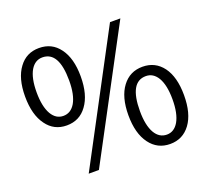

<svg xmlns="http://www.w3.org/2000/svg" viewBox="-128 -907 1177 1080"><g transform="rotate(-20 460.5 -367.0)"><path d="M85 -345Q39 -407 39 -517Q39 -626 85 -687Q129 -747 205 -747Q282 -747 326 -687Q372 -626 372 -517Q372 -407 326 -345Q282 -284 205 -284Q129 -284 85 -345ZM276 -385Q303 -432 303 -517Q303 -691 205 -691Q161 -691 135 -648Q108 -602 108 -517Q108 -432 135 -385Q161 -341 205 -341Q250 -341 276 -385ZM631 -747H693L288 13H227ZM595 -48Q549 -110 549 -219Q549 -328 595 -389Q640 -449 716 -449Q792 -449 837 -389Q882 -328 882 -219Q882 -109 837 -48Q792 13 716 13Q640 13 595 -48ZM786 -87Q813 -134 813 -219Q813 -304 786 -350Q760 -393 716 -393Q618 -393 618 -219Q618 -134 645 -87Q671 -43 716 -43Q760 -43 786 -87Z"/></g></svg>

Font: 思源黑体R
Style: Regular
Weight: 400
Designer: Ryoko NISHIZUKA  (kana & ideographs); Paul D. Hunt (Latin, Greek & Cyrillic); Wenlong ZHANG  (bopomofo); Sandoll Communi
Foundry: Adobe Systems Incorporated
Version: Version 1.00 June 24, 2014, initial release